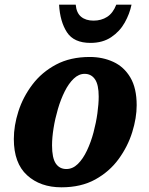

<svg xmlns="http://www.w3.org/2000/svg" viewBox="-20 -789 635 819"><path d="M242 10Q152 10 95.5 -41.5Q39 -93 39 -196Q39 -253 58.5 -314Q78 -375 118 -428Q158 -481 219 -513.5Q280 -546 363 -546Q418 -546 463.5 -525Q509 -504 536 -458.5Q563 -413 563 -340Q563 -286 544 -225Q525 -164 486 -110.5Q447 -57 386.5 -23.5Q326 10 242 10ZM263 -68Q290 -68 312 -89.5Q334 -111 351 -147Q368 -183 379 -224.5Q390 -266 395.5 -306Q401 -346 401 -377Q401 -428 385 -451Q369 -474 341 -474Q316 -474 294.5 -453.5Q273 -433 256 -399Q239 -365 227 -324Q215 -283 208.5 -242.5Q202 -202 202 -169Q202 -115 218 -91.5Q234 -68 263 -68ZM366 -606Q295 -606 265.5 -651.5Q236 -697 232 -769H303Q306 -734 326 -717.5Q346 -701 379 -701Q412 -701 437 -717Q462 -733 476 -769H541Q533 -730 512 -692.5Q491 -655 454.5 -630.5Q418 -606 366 -606Z"/></svg>

Font: Noto Serif SemiCondensed ExtraBold
Style: Italic
Weight: 800
Width: 4
Italic angle: -12°
Designer: Monotype Design Team
Foundry: Monotype Imaging Inc.
Version: Version 2.014; ttfautohint (v1.8.4.7-5d5b)